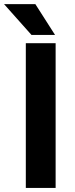

<svg xmlns="http://www.w3.org/2000/svg" viewBox="-54 -923 366 943"><path d="M0 0ZM219.2 0H72.8V-710.9H219.2ZM216.3 -751.5H100.6L-34.2 -902.8H119.6Z"/></svg>

Font: Roboto
Style: Bold
Weight: 700
Designer: Google
Version: Version 2.134; 2016; ttfautohint (v1.6)